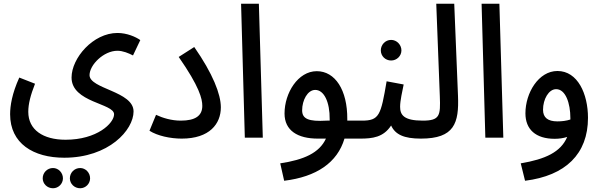

<svg xmlns="http://www.w3.org/2000/svg" viewBox="-20 -735 3206 1025"><path d="M34 -125C34 31 158 107 323 107C561 107 693 -41 693 -140C693 -248 458 -260 458 -334C458 -388 533 -464 607 -464C636 -464 667 -451 690 -439L729 -521C705 -538 658 -559 607 -559C477 -559 362 -425 362 -321C362 -187 589 -184 589 -125C589 -77 498 11 330 11C210 11 131 -42 131 -138C131 -180 143 -227 167 -288L83 -321C44 -235 34 -170 34 -125ZM408 270C437 270 461 246 461 217C461 187 437 162 408 162C377 162 353 187 353 217C353 246 377 270 408 270ZM263 270C292 270 316 246 316 217C316 187 292 162 263 162C232 162 208 187 208 217C208 246 232 270 263 270Z M778 -37C820 -10 889 5 950 5C1099 5 1159 -74 1159 -162C1159 -232 1116 -342 1017 -484L934 -431C1045 -272 1060 -207 1060 -170C1060 -117 1023 -91 945 -91C896 -91 849 -105 813 -122Z M1287 0H1383L1362 -715H1267Z M1497 230C1670 209 1781 133 1819 5H1902C1937 5 1960 -15 1960 -45C1960 -72 1944 -91 1912 -91H1834C1834 -93 1834 -96 1834 -99C1835 -255 1769 -355 1671 -355C1571 -355 1499 -239 1499 -129C1499 -38 1569 5 1677 5H1720C1685 81 1603 118 1476 137ZM1593 -146C1593 -200 1622 -255 1663 -255C1710 -255 1741 -190 1740 -98C1740 -95 1740 -93 1740 -91H1724C1626 -85 1593 -101 1593 -146Z M2068 -412C2098 -412 2123 -436 2123 -466C2123 -496 2098 -522 2068 -522C2037 -522 2013 -496 2013 -466C2013 -436 2037 -412 2068 -412ZM1902 5C1969 5 2027 -2 2068 -65C2090 -17 2136 5 2227 5C2265 5 2285 -17 2285 -45C2285 -71 2271 -91 2237 -91C2135 -91 2116 -122 2116 -165C2116 -198 2128 -249 2135 -284L2044 -301C2013 -119 2005 -91 1912 -91Z M2227 5C2406 5 2431 -78 2425 -224L2405 -715H2309L2328 -221C2332 -118 2329 -91 2236 -91Z M2571 0H2667L2646 -715H2551Z M2783 230C2999 203 3119 87 3119 -106C3119 -234 3064 -356 2956 -356C2855 -356 2785 -239 2785 -130C2785 -44 2840 6 2941 6C2964 6 2987 3 3008 -4C2974 77 2891 115 2760 137ZM2879 -149C2879 -205 2909 -259 2949 -259C2999 -259 3025 -185 3025 -104C3025 -101 3025 -99 3025 -97C3004 -90 2979 -87 2956 -87C2905 -87 2879 -107 2879 -149Z"/></svg>

Font: Noto Sans Arabic UI SmCn Md
Style: Regular
Weight: 500
Width: 4
Designer: Monotype Design Team, Nadine Chahine and Nizar Qandah
Foundry: Monotype Imaging Inc.
Version: Version 2.010